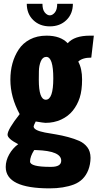

<svg xmlns="http://www.w3.org/2000/svg" viewBox="-20 -843 523 1029"><path d="M224.1 -184.6Q215.3 -184.6 171.4 -191.9Q160.2 -169.9 160.2 -165.5Q160.2 -144.5 220.7 -132.8Q248 -127.9 280.3 -122.6Q312.5 -117.2 345.2 -108.4Q377.9 -99.6 404.8 -87.9Q431.6 -75.7 448.2 -53.7Q464.8 -32.2 465.3 2.9Q464.8 38.1 453.1 68.4Q431.2 124 376.5 145.5Q321.3 166.5 245.6 166.5Q10.7 166.5 10.7 51.8Q10.7 17.6 29.3 -15.6Q47.9 -48.8 77.6 -70.3Q20.5 -99.6 20.5 -121.1Q20.5 -148.9 85.4 -231.4Q35.6 -322.3 35.6 -416Q35.6 -509.8 80.1 -577.6Q102.5 -611.8 140.6 -631.8Q178.7 -651.9 229.5 -651.9Q304.7 -651.9 342.8 -611.3Q378.4 -651.9 462.4 -651.9H482.9L469.2 -534.2Q420.9 -534.2 399.4 -512.7Q419.9 -475.6 419.9 -417Q419.9 -358.4 407.2 -319.3Q394.5 -280.3 370.1 -250Q345.7 -219.7 307.6 -202.1Q269.5 -184.6 224.1 -184.6ZM225.6 -308.6Q265.6 -308.6 265.6 -423.3Q265.6 -538.1 228 -538.1Q208.5 -538.1 198.7 -514.6Q189 -491.2 188.5 -461.9Q188 -432.6 188 -415.5Q188 -308.6 225.6 -308.6ZM308.1 18.1Q308.1 -34.2 174.8 -38.6H163.1Q141.1 -3.9 141.1 22.5Q141.1 51.3 249.5 51.3H252.4Q308.1 51.8 308.1 18.1ZM123.5 -822.8H207.5Q207.5 -791 220.2 -775.9Q232.9 -760.7 247.1 -760.7Q261.2 -760.7 273.9 -775.9Q286.6 -791 286.6 -822.8H370.6Q370.6 -769 335.9 -735.4Q301.3 -701.7 247.1 -701.7Q192.9 -701.7 158.2 -735.4Q123.5 -769 123.5 -822.8Z"/></svg>

Font: Oswald-Bold
Style: Bold
Weight: 700
Designer: vernon adams
Foundry: vernon adams
Version: Version 2.002; ttfautohint (v0.92.18-e454-dirty) -l 8 -r 50 